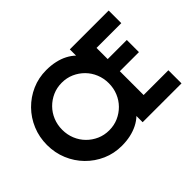

<svg xmlns="http://www.w3.org/2000/svg" viewBox="-124 -895 1165 1165"><g transform="rotate(-45 458.5 -313.0)"><path d="M355.6 12.5Q289.6 12.5 231.9 -12.8Q174.3 -38.2 130.6 -82.6Q86.8 -127.1 62.2 -186.1Q37.5 -245.1 37.5 -312.5Q37.5 -379.9 62.2 -438.9Q86.8 -497.9 130.6 -542.4Q174.3 -586.8 231.9 -612.2Q289.6 -637.5 355.6 -637.5Q397.2 -637.5 432.6 -629.5Q468.1 -621.5 496.5 -606.6Q525 -591.7 545.8 -571.5V-625H879.2V-516.7H666.7V-420.8H830.6V-316.7H666.7V-112.5H879.2V0H545.8V-53.5Q524.3 -32.6 494.8 -17.7Q465.3 -2.8 430.2 4.9Q395.1 12.5 355.6 12.5ZM368.1 -108.3Q410.4 -108.3 446.5 -124.3Q482.6 -140.3 510.1 -168.1Q537.5 -195.8 552.8 -233Q568.1 -270.1 568.1 -312.5Q568.1 -354.9 552.8 -392Q537.5 -429.2 510.1 -456.9Q482.6 -484.7 446.5 -500.7Q410.4 -516.7 368.1 -516.7Q325.7 -516.7 289.6 -500.7Q253.5 -484.7 226 -456.9Q198.6 -429.2 183.3 -392Q168.1 -354.9 168.1 -312.5Q168.1 -270.1 183.3 -233Q198.6 -195.8 226 -168.1Q253.5 -140.3 289.6 -124.3Q325.7 -108.3 368.1 -108.3Z"/></g></svg>

Font: Afacad Flux
Style: Bold
Weight: 700
Designer: Kristian Moeller
Foundry: Dicotype
Version: Version 1.100